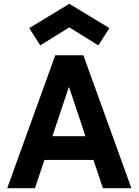

<svg xmlns="http://www.w3.org/2000/svg" viewBox="-20 -991 730 1011"><path d="M672 0H522L472 -149H214L164 0H18L271 -700H419ZM430 -274 343 -534 256 -274ZM192 -752 134 -843 345 -971 556 -843 498 -752 345 -847Z"/></svg>

Font: NT Somic Bold
Style: Regular
Weight: 700
Designer: Ravid Balaliev — lead type designer, mastering
Michael Voronin — secret advisor, marketing
Ivan Kovalenko — best boy
Foundry: NT Type
Version: Version 0.7